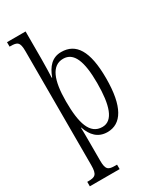

<svg xmlns="http://www.w3.org/2000/svg" viewBox="-246 -838 961 1155"><g transform="rotate(-30 234.5 -260.0)"><path d="M15 240H222V209H210C162 209 146 201 146 137V24C146 -28 146 -76 145 -92H147C168 -30 206 11 271 11C368 11 425 -78 425 -274C425 -465 371 -546 269 -546C205 -546 169 -503 146 -440H143C144 -463 146 -525 146 -569V-760H17V-729H22C71 -729 86 -721 86 -657V134C86 200 70 209 21 209H15ZM260 -31C173 -31 146 -124 146 -274C146 -419 179 -505 259 -505C332 -505 364 -429 364 -276C364 -124 335 -31 260 -31Z"/></g></svg>

Font: Noto Serif Lao ExtraCondensed Light
Style: Regular
Weight: 300
Width: 2
Designer: Monotype Design Team
Foundry: Monotype Imaging Inc.
Version: Version 2.003